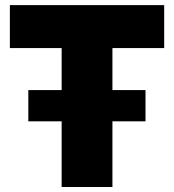

<svg xmlns="http://www.w3.org/2000/svg" viewBox="-20 -748 696 768"><path d="M19.5 -555.7V-727.5H636.7V-555.7H429.7V0H226.6V-555.7ZM93.3 -262.7V-387.7H562V-262.7Z"/></svg>

Font: Inter Display Black
Style: Regular
Weight: 900
Designer: Rasmus Andersson
Foundry: rsms
Version: Version 4.000;git-a52131595